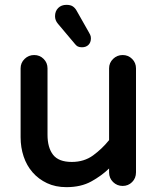

<svg xmlns="http://www.w3.org/2000/svg" viewBox="-20 -752 650 792"><path d="M65 -186V-470Q65 -493 81.5 -509Q98 -525 121 -525Q144 -525 160 -509Q176 -493 176 -470V-196Q176 -143 199 -113.5Q222 -84 276 -84Q327 -84 364 -111Q401 -138 430 -174V-470Q430 -493 446.5 -509Q463 -525 486 -525Q509 -525 525 -509Q541 -493 541 -470V-41Q541 -17 525 -1Q509 15 486 15Q463 15 446.5 -1Q430 -17 430 -41V-57Q399 -27 356.5 -3.5Q314 20 254 20Q209 20 174 3.5Q139 -13 114.5 -41Q90 -69 77.5 -106.5Q65 -144 65 -186ZM254 -732Q271 -732 280.5 -725.5Q290 -719 296 -708L347 -618Q349 -615 352 -608.5Q355 -602 355 -594Q355 -577 345 -567Q335 -557 318 -557Q307 -557 300.5 -560.5Q294 -564 288 -572L219 -654Q207 -668 207 -685Q207 -706 220 -719Q233 -732 254 -732Z"/></svg>

Font: Varela Round Precious
Style: Medium
Weight: 500
Designer: Joe Prince
Foundry: Joe Prince
Version: Version 1.000